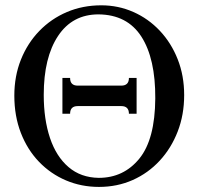

<svg xmlns="http://www.w3.org/2000/svg" viewBox="-20 -698 763 733"><path d="M501.5 -263.7H472.2Q472.2 -293 442.9 -293H276.9Q247.6 -293 247.6 -263.7H218.3V-400.4H247.6Q247.6 -371.1 276.9 -371.1H442.9Q472.2 -371.1 472.2 -400.4H501.5ZM683.1 -335Q683.1 -259.8 658.4 -196Q633.8 -132.3 589.8 -84.7Q545.9 -37.1 486.6 -10.7Q427.2 15.6 357.9 15.6Q290.5 15.6 231.9 -9.3Q173.3 -34.2 128.9 -80.3Q84.5 -126.5 59.6 -190.7Q34.7 -254.9 34.7 -333Q34.7 -407.2 59.8 -470.2Q85 -533.2 130.1 -579.8Q175.3 -626.5 235.6 -652.1Q295.9 -677.7 366.7 -677.7Q431.6 -677.7 489 -652.3Q546.4 -627 590.1 -580.6Q633.8 -534.2 658.4 -471.7Q683.1 -409.2 683.1 -335ZM572.8 -322.3Q573.7 -474.1 519.8 -558.1Q465.8 -642.1 356 -643.1Q256.3 -643.1 201.7 -560.8Q147 -478.5 147 -335.9Q147 -242.2 170.9 -171.1Q194.8 -100.1 241.7 -60.1Q288.6 -20 356.9 -19Q452.1 -19 512 -92.5Q571.8 -166 572.8 -322.3Z"/></svg>

Font: Charis
Style: Italic
Weight: 400
Italic angle: -11°
Designer: Walt Agee, Miriam Martin, Annie Olsen, Victor Gaultney, Lorna Priest, Alan Ward, Bob Hallissy, Martin Hosken, Sharon Cor
Foundry: SIL Global
Version: Version 7.000